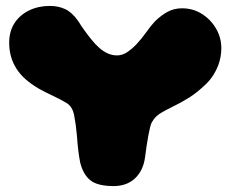

<svg xmlns="http://www.w3.org/2000/svg" viewBox="-20 -618 786 648"><path d="M363.5 10Q309.5 10 285 -9.5Q260.5 -29 250.5 -70Q248.5 -79.5 247 -90Q245.5 -100.5 244 -112Q242.5 -123.5 241.5 -136.2Q240.5 -149 239.5 -161.5Q236 -200 230.2 -229.2Q224.5 -258.5 204.5 -270.5Q179.5 -285 156.8 -295.5Q134 -306 112.5 -318Q86.5 -333 67.2 -349.8Q48 -366.5 35.8 -385.8Q23.5 -405 17.2 -427Q11 -449 11 -473.5Q11 -513 29.5 -540.8Q48 -568.5 79 -583.2Q110 -598 148 -598Q177 -598 200 -587.2Q223 -576.5 243.5 -547.5Q253.5 -531.5 265.5 -514.8Q277.5 -498 289.5 -483.5Q301.5 -468.5 315 -456.5Q328.5 -444.5 343.5 -437.8Q358.5 -431 375 -431Q392.5 -431 408.5 -441.5Q424.5 -452 439 -467Q457 -486 472.8 -508.2Q488.5 -530.5 502.5 -545.5Q524.5 -567 546.2 -578.5Q568 -590 594.5 -590Q631.5 -590 661.5 -571Q691.5 -552 709.2 -521.5Q727 -491 727 -455Q727 -442 724.5 -427Q722 -412 716 -396.2Q710 -380.5 700.2 -365Q690.5 -349.5 676 -335Q646 -306 619 -289Q592 -272 558 -255.5Q537 -245 524.8 -237.8Q512.5 -230.5 505.5 -223.2Q498.5 -216 492 -204.5Q489 -198.5 486.2 -187Q483.5 -175.5 480.5 -159.8Q477.5 -144 474.8 -125.5Q472 -107 469.5 -87Q463.5 -42.5 435.8 -16.2Q408 10 363.5 10Z"/></svg>

Font: Gluten ExtraBold
Style: Regular
Weight: 800
Designer: Tyler Finck
Foundry: Etcetera Type Company
Version: Version 1.300